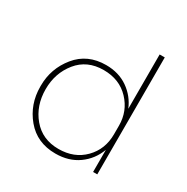

<svg xmlns="http://www.w3.org/2000/svg" viewBox="-169 -876 1011 1038"><g transform="rotate(30 337.0 -357.0)"><path d="M313 16Q198 16 130 -65.5Q62 -147 62 -257V-263Q62 -370 129.5 -453Q197 -536 313 -536Q392 -536 449.5 -496Q507 -456 534 -391V-730H566V0H540V-138Q514 -68 455 -26Q396 16 313 16ZM315 -14Q413 -14 474.5 -76.5Q536 -139 536 -233V-287Q536 -377 475 -441.5Q414 -506 315 -506Q212 -506 153 -433Q94 -360 94 -260Q94 -157 154 -85.5Q214 -14 315 -14Z"/></g></svg>

Font: Sora Thin
Style: Regular
Weight: 32
Designer: Jonathan Barnbrook, Julián Moncada
Foundry: Barnbrook Fonts
Version: Version 2.000